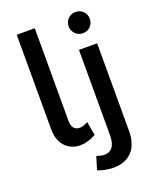

<svg xmlns="http://www.w3.org/2000/svg" viewBox="-170 -847 924 1142"><g transform="rotate(-20 292.0 -276.0)"><path d="M190 -157Q190 -124.5 203.2 -109.2Q216.5 -94 239 -94Q251 -94 264 -98.2Q277 -102.5 292 -111L308 -24Q256 5 208 5Q180.5 5 156.2 -4.8Q132 -14.5 114.2 -33.2Q96.5 -52 86.2 -79.8Q76 -107.5 76 -144V-742H190ZM274 97Q285.5 101 298 104Q310.5 107 323 107Q357.5 107 375.2 82.2Q393 57.5 393 9V-531H508V25Q508 66.5 497 99Q486 131.5 465 153.5Q444 175.5 413.8 187Q383.5 198.5 345 198Q318.5 197 294.8 192.5Q271 188 249 179ZM450 -750Q464.5 -750 476.8 -745Q489 -740 498 -731Q507 -722 512 -709.8Q517 -697.5 517 -683Q517 -669 512 -656.8Q507 -644.5 498 -635.5Q489 -626.5 476.8 -621.2Q464.5 -616 450 -616Q436 -616 423.8 -621.2Q411.5 -626.5 402.5 -635.5Q393.5 -644.5 388.2 -656.8Q383 -669 383 -683Q383 -697.5 388.2 -709.8Q393.5 -722 402.5 -731Q411.5 -740 423.8 -745Q436 -750 450 -750Z"/></g></svg>

Font: Argentum Sans
Style: Regular
Weight: 400
Designer: Julieta Ulanovsky, Owen Earl, Chris M. Simpson, Rasmus Andersson, Cristiano Sobral
Foundry: The Argentum Sans Project Authors
Version: Version 3.135; ttfautohint (v1.8.4.7-5d5b-dirty)